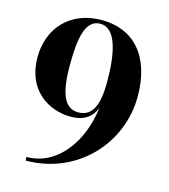

<svg xmlns="http://www.w3.org/2000/svg" viewBox="-114 -850 837 951"><g transform="rotate(15 305.0 -375.0)"><path d="M560 -440C560 -650 452 -760 291 -760C130 -760 30 -650 30 -500C30 -330 153 -257.5 264 -257.5C332.5 -257.5 371 -286.5 391 -335.5C370.5 -162.5 265 -8.5 105.5 -8.5V10C368 10 560 -197 560 -440ZM195 -500C195 -635 209.5 -740.5 288.5 -740.5C367.5 -740.5 395 -624.5 395 -470V-469C395 -343.5 362.5 -288 295 -288C231 -288 195 -345.5 195 -500Z"/></g></svg>

Font: Bodoni* 11pt
Style: Bold
Weight: 700
Version: Version 2.3